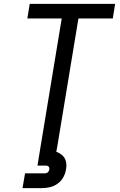

<svg xmlns="http://www.w3.org/2000/svg" viewBox="-20 -755 616 989"><path d="M189 0H275L384 -660H561L573 -735H133L121 -660H298ZM96 214H196Q217 214 238 209Q259 204 277.5 190.5Q296 177 306.5 157.5Q317 138 320 117Q324 97 320 78Q316 59 302 46Q288 33 270 27L275 0H189L173 98H216Q221 98 226 100Q231 102 233 107Q235 112 234 118Q233 124 229.5 129Q226 134 220.5 136Q215 138 209 138H109Z"/></svg>

Font: Iosevka Sparkle
Style: Italic
Weight: 400
Italic angle: -9°
Designer: Belleve Invis
Foundry: Belleve Invis
Version: Version 4.5.0; ttfautohint (v1.8.3)